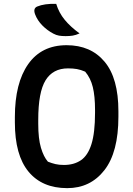

<svg xmlns="http://www.w3.org/2000/svg" viewBox="-20 -954 690 994"><path d="M325 -720Q450 -720 521.5 -634.5Q593 -549 593 -378V-350Q593 -166 520.5 -73Q448 20 328 20Q198 20 127.5 -65.5Q57 -151 57 -320V-348Q57 -524 126 -622Q195 -720 325 -720ZM178 -313Q178 -236 192 -189Q206 -142 228 -117Q248 -109 267 -104.5Q286 -100 311 -100Q363 -100 399 -124.5Q435 -149 453.5 -208Q472 -267 472 -370V-385Q472 -456 460.5 -503Q449 -550 421 -583Q398 -593 378 -596.5Q358 -600 332 -600Q254 -600 216 -538.5Q178 -477 178 -334ZM271 -934Q285 -888 315 -851.5Q345 -815 392 -781Q372 -772 356 -769.5Q340 -767 320 -767Q300 -767 285.5 -769.5Q271 -772 256 -780Q224 -797 199 -822.5Q174 -848 162 -879Q150 -910 172 -920Q191 -928 215.5 -931.5Q240 -935 271 -934Z"/></svg>

Font: Recursive Sn Csl St SmB
Style: Regular
Weight: 600
Version: Version 1.079;hotconv 1.0.112;makeotfexe 2.5.65598; ttfautoh